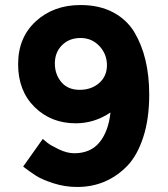

<svg xmlns="http://www.w3.org/2000/svg" viewBox="-20 -735 669 763"><path d="M275 -126Q340 -126 375.5 -169.5Q411 -213 419 -288Q355 -245 281 -245Q183 -245 117.5 -309.5Q52 -374 52 -480Q52 -586 122.5 -650.5Q193 -715 300 -715Q374 -715 428.5 -686.5Q483 -658 514 -607Q573 -508 573 -359Q573 -263 549.5 -190.5Q526 -118 486 -76Q404 8 287 8Q238 8 193 -6.5Q148 -21 125 -35.5Q102 -50 72 -73L150 -183Q157 -177 168.5 -167.5Q180 -158 213 -142Q246 -126 275 -126ZM296.5 -378Q343 -378 374 -405Q405 -432 405 -476Q405 -520 375 -552Q345 -584 300 -584Q255 -584 226.5 -555.5Q198 -527 198 -483Q198 -439 224 -408.5Q250 -378 296.5 -378Z"/></svg>

Font: Montreal
Style: Bold
Weight: 700
Designer: Julieta Ulanovsky, usr_local_share
Foundry: Julieta Ulanovsky, usr_local_share
Version: Version 2.001